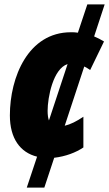

<svg xmlns="http://www.w3.org/2000/svg" viewBox="-20 -710 497 875"><path d="M102 145H182L227 9C279 3 326 -15 360 -38V-178C329 -157 301 -143 275 -137L364 -407C373 -402 383 -397 391 -391L454 -521C439 -530 424 -538 409 -544L457 -690H378L335 -561C325 -563 314 -563 303 -563C109 -563 25 -359 25 -184C25 -79 72 -15 149 4ZM197 -205C197 -266 222 -397 288 -418L203 -161C199 -172 197 -187 197 -205Z"/></svg>

Font: Noto Sans Condensed Black
Style: Italic
Weight: 900
Width: 3
Italic angle: -12°
Designer: Monotype Design Team
Foundry: Monotype Imaging Inc.
Version: Version 2.013